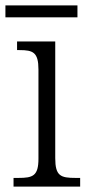

<svg xmlns="http://www.w3.org/2000/svg" viewBox="-26 -689 326 709"><path d="M-6 -625H260V-669H-6ZM24 0H270V-32H253C198 -32 178 -39 178 -105V-536H37V-504H46C96 -504 116 -496 116 -432V-103C116 -39 95 -32 42 -32H24Z"/></svg>

Font: Noto Serif Devanagari SemiCondensed Light
Style: Regular
Weight: 300
Width: 4
Designer: Universal Thirst, Indian Type Foundry and the Monotype Design Team
Foundry: Monotype Imaging Inc.
Version: Version 2.004